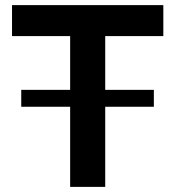

<svg xmlns="http://www.w3.org/2000/svg" viewBox="-20 -730 684 750"><path d="M618 -710V-589H391V-379H581V-313H391V0H254V-313H63V-379H254V-589H27V-710Z"/></svg>

Font: Raleway
Style: Bold
Weight: 700
Designer: Matt McInerney, Pablo Impallari, Rodrigo Fuenzalida
Foundry: Matt McInerney, Pablo Impallari, Rodrigo Fuenzalida
Version: Version 3.000